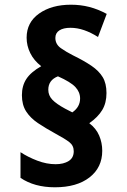

<svg xmlns="http://www.w3.org/2000/svg" viewBox="-20 -786 540 815"><path d="M213 9Q126 9 67 -31V-140Q99 -119 138.5 -104Q178 -89 216 -89Q250 -89 271.5 -102.5Q293 -116 293 -144Q293 -168 274.5 -182.5Q256 -197 215 -219Q173 -242 141 -263.5Q109 -285 91 -313Q73 -341 73 -382Q73 -422 92 -451Q111 -480 155 -505Q124 -529 108.5 -560.5Q93 -592 93 -626Q93 -691 146 -728.5Q199 -766 281 -766Q322 -766 359 -756.5Q396 -747 433 -727L396 -629Q366 -648 337 -658Q308 -668 279 -668Q249 -668 232 -657Q215 -646 215 -625Q215 -598 238.5 -581.5Q262 -565 290 -551Q337 -528 368.5 -506.5Q400 -485 416 -458.5Q432 -432 432 -391Q432 -349 414 -319Q396 -289 359 -263Q388 -241 401 -210.5Q414 -180 414 -146Q414 -75 360 -33Q306 9 213 9ZM287 -309Q320 -332 320 -368Q320 -395 300 -416.5Q280 -438 226 -462Q185 -446 185 -405Q185 -381 202 -363Q219 -345 256 -325Z"/></svg>

Font: Noto Sans Mono ExtraCondensed Black
Style: Regular
Weight: 900
Width: 2
Designer: Monotype Design Team
Foundry: Monotype Imaging Inc.
Version: Version 2.014